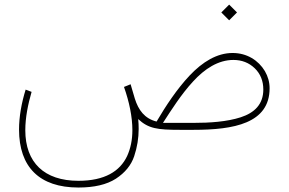

<svg xmlns="http://www.w3.org/2000/svg" viewBox="-20 -566 1258 837"><path d="M944.8 -511.7 979 -477.5 1013.2 -511.7 979 -545.9ZM321.8 251.5C390.6 251.5 445.3 238.8 485.4 212.9C524.9 187 551.8 154.3 564.9 115.2C578.1 75.7 584.5 36.1 584.5 -3.9C584.5 -18.1 584 -32.2 582.5 -46.9C627 -5.4 666 0 764.2 0H824.2C998.5 0 1155.3 -27.8 1155.3 -181.2C1155.3 -207.5 1148.4 -232.4 1134.8 -255.9C1106.9 -302.7 1056.6 -335 994.1 -335C925.3 -335 862.8 -295.9 807.1 -237.3C751.5 -178.2 703.1 -105 662.6 -36.1C609.9 -49.3 583.5 -86.4 567.9 -135.7L549.3 -198.7L520.5 -187C543.5 -122.1 557.1 -56.6 557.1 1.5C557.1 43.5 549.3 81.1 534.2 114.3C502.9 180.7 436.5 222.2 321.8 222.2C172.9 222.2 90.3 142.6 90.3 1.5C90.3 -53.7 102.1 -111.3 117.7 -165.5L91.8 -175.3C73.7 -117.2 63 -56.6 63 -1.5C63 162.1 151.9 251.5 321.8 251.5ZM997.6 -304.7C1034.2 -304.7 1065.4 -292.5 1090.3 -268.6C1115.2 -244.6 1127.9 -213.4 1127.9 -175.8C1127.9 -111.3 1089.4 -74.2 1029.3 -54.7C969.2 -35.2 894.5 -30.3 822.3 -30.3H690.4C727.1 -86.9 770 -154.8 821.3 -210.4C872.1 -266.1 931.2 -304.7 997.6 -304.7Z"/></svg>

Font: Vazirmatn Thin
Style: Regular
Weight: 100
Designer: Saber Rastikerdar
Foundry: Saber Rastikerdar
Version: Version 33.003